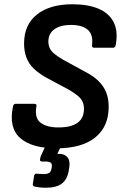

<svg xmlns="http://www.w3.org/2000/svg" viewBox="-20 -685 571 901"><path d="M245 11Q130 11 75 -37Q20 -85 41 -186Q43 -198 55 -198H140Q154 -198 151 -186Q141 -132 170 -109.5Q199 -87 254 -87Q314 -87 344 -109Q374 -131 374 -174Q374 -194 367 -208.5Q360 -223 344.5 -236Q329 -249 303 -264L195 -322Q160 -342 137.5 -364Q115 -386 104 -415Q93 -444 93 -481Q93 -569 153.5 -617Q214 -665 320 -665Q393 -665 442.5 -644Q492 -623 513.5 -580.5Q535 -538 523 -473Q520 -461 511 -461H422Q410 -461 412 -474Q418 -523 391.5 -545.5Q365 -568 313 -568Q263 -568 235 -547.5Q207 -527 207 -490Q207 -473 213.5 -459Q220 -445 234.5 -433Q249 -421 272 -407L380 -348Q419 -328 443 -304Q467 -280 478.5 -251Q490 -222 490 -184Q490 -91 427 -40Q364 11 245 11ZM195 196Q180 196 167 194.5Q154 193 144 191Q132 188 134 179L140 140Q143 129 152 130Q159 130 167.5 131Q176 132 184 132Q202 132 210.5 126.5Q219 121 221 109L223 99Q225 84 218 78.5Q211 73 194 73H178Q166 73 168 62Q169 56 170 52Q171 48 173 44L206 -27Q212 -38 219 -38H273Q285 -38 280 -27L249 37H256Q284 37 297 53.5Q310 70 305 101L302 119Q295 158 269.5 177Q244 196 195 196Z"/></svg>

Font: Sofia Sans Semi Condensed
Style: Bold Italic
Weight: 700
Italic angle: -9°
Version: Version 4.100